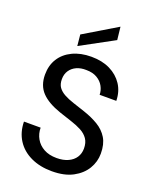

<svg xmlns="http://www.w3.org/2000/svg" viewBox="-171 -1037 928 1147"><g transform="rotate(20 293.5 -464.0)"><path d="M301 12Q225 12 167 -15.5Q109 -43 77 -93Q45 -143 44 -210H150Q150 -172 168 -140.5Q186 -109 219.5 -90.5Q253 -72 301 -72Q343 -72 373.5 -86Q404 -100 420 -124.5Q436 -149 436 -181Q436 -218 419.5 -242Q403 -266 374 -281.5Q345 -297 307.5 -309Q270 -321 229 -335Q147 -363 106.5 -405.5Q66 -448 66 -517Q66 -576 93.5 -619.5Q121 -663 172 -687.5Q223 -712 291 -712Q360 -712 410.5 -687Q461 -662 490 -618Q519 -574 520 -515H414Q414 -542 400 -568Q386 -594 358 -610.5Q330 -627 289 -627Q254 -628 227.5 -616Q201 -604 185.5 -581Q170 -558 170 -526Q170 -494 184 -474.5Q198 -455 223.5 -441Q249 -427 284 -415.5Q319 -404 361 -390Q412 -373 453 -348.5Q494 -324 517.5 -285.5Q541 -247 541 -187Q541 -135 514 -90Q487 -45 434 -16.5Q381 12 301 12ZM189 -743 182 -814 392 -940 401 -858Z"/></g></svg>

Font: DM Sans 17pt Medium
Style: Regular
Weight: 500
Version: Version 4.004;gftools[0.9.30]